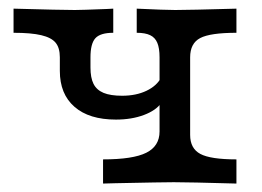

<svg xmlns="http://www.w3.org/2000/svg" viewBox="-20 -435 621 455"><path d="M358.1 -123.4V-299.2Q358.1 -321 352.8 -333.5Q347.6 -346 335.9 -351.6Q324.2 -357.3 304 -357.3V-414.5Q371.8 -411.3 395.2 -411.3Q427.4 -411.3 540.3 -414.5V-357.3Q478.2 -357.3 454.4 -344.8Q430.6 -332.3 430.6 -299.2V-115.3Q430.6 -83.1 454.8 -70.2Q479 -57.3 540.3 -57.3V0Q427.4 -3.2 391.9 -3.2Q366.9 -3.2 253.2 -0.8L224.2 0V-57.3Q295.2 -57.3 326.6 -73Q358.1 -88.7 358.1 -123.4ZM121.8 -266.9V-299.2Q121.8 -321.8 111.7 -333.9Q101.6 -346 77.8 -351.6Q54 -357.3 12.1 -357.3V-414.5Q125 -411.3 157.3 -411.3Q172.6 -411.3 233.1 -413.7L248.4 -414.5V-357.3Q217.7 -357.3 206 -344.4Q194.4 -331.5 194.4 -299.2V-275Q194.4 -250.8 201.6 -236.3Q208.9 -221.8 225.4 -214.9Q241.9 -208.1 269.4 -208.1Q302.4 -208.1 327 -219.8Q351.6 -231.5 362.1 -251.6V-191.1Q350 -173.4 321 -162.5Q291.9 -151.6 254.8 -151.6Q191.1 -151.6 156.5 -181.9Q121.8 -212.1 121.8 -266.9Z"/></svg>

Font: Playfair Micro SmCond SmLight
Style: Regular
Weight: 360
Width: 4
Designer: Claus Eggers Sørensen
Foundry: Claus Eggers Sørensen
Version: Version 2.100;Glyphs 3.2 (3219)